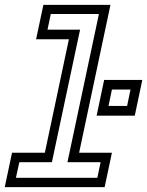

<svg xmlns="http://www.w3.org/2000/svg" viewBox="-54 -770 606 790"><path d="M-34.5 0 -4.5 -141.5H130.5L229.5 -608.5H94.5L124.5 -750H400.5L271.5 -141.5H406.5L376.5 0ZM11.5 -38.5H346.5L360 -102.5H223.5L353 -712.5H155L141.5 -648H275.5L159.5 -102.5H25.5ZM343.5 -294 374.5 -441H531.5L500.5 -294ZM392.5 -334H469L483 -401.5H406.5Z"/></svg>

Font: Tourney
Style: Italic
Weight: 400
Italic angle: -12°
Version: Version 1.015